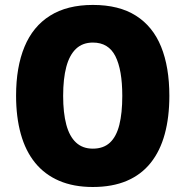

<svg xmlns="http://www.w3.org/2000/svg" viewBox="-20 -745 749 775"><path d="M663.6 -357.9Q663.6 -272 645 -203.9Q626.5 -135.7 588.4 -87.9Q550.3 -40 491.9 -15.1Q433.6 9.8 354.5 9.8Q276.9 9.8 218.5 -15.4Q160.2 -40.5 121.6 -88.1Q83 -135.7 64 -204.1Q44.9 -272.5 44.9 -358.9Q44.9 -474.1 78.9 -556.2Q112.8 -638.2 181.9 -681.6Q251 -725.1 355 -725.1Q460.4 -725.1 528.8 -681.6Q597.2 -638.2 630.4 -556.2Q663.6 -474.1 663.6 -357.9ZM234.9 -357.9Q234.9 -289.6 247.6 -241.9Q260.3 -194.3 286.9 -169.7Q313.5 -145 354.5 -145Q397.5 -145 423.6 -169.2Q449.7 -193.4 461.7 -241Q473.6 -288.6 473.6 -357.9Q473.6 -462.9 445.8 -518.1Q418 -573.2 355 -573.2Q313.5 -573.2 286.9 -548.1Q260.3 -522.9 247.6 -475.1Q234.9 -427.2 234.9 -357.9Z"/></svg>

Font: Open Sans SemiCondensed ExtraBold
Style: Regular
Weight: 800
Width: 4
Designer: Monotype Design Team
Foundry: Monotype Imaging Inc.
Version: Version 3.000